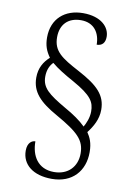

<svg xmlns="http://www.w3.org/2000/svg" viewBox="-95 -820 695 996"><g transform="rotate(10 252.0 -322.5)"><path d="M249 115C357 115 419 44 419 -55C419 -105 405 -132 389 -156C416 -191 440 -232 440 -282C440 -359 395 -404 290 -460C194 -511 149 -540 149 -614C149 -680 188 -722 257 -722C326 -722 358 -672 358 -611C386 -611 402 -628 402 -660C402 -711 356 -760 261 -760C165 -760 98 -702 98 -604C98 -561 109 -533 131 -502C101 -475 79 -440 79 -389C79 -313 125 -266 218 -214C338 -146 374 -110 374 -40C374 28 329 78 254 78C169 78 132 14 132 -62C115 -62 91 -49 91 -6C91 67 150 115 249 115ZM365 -181C338 -208 299 -235 254 -260C161 -314 124 -343 124 -402C124 -438 137 -463 153 -479C184 -453 222 -430 271 -403C373 -346 390 -314 390 -264C390 -231 376 -200 365 -181Z"/></g></svg>

Font: Noto Serif Devanagari SemiCondensed Light
Style: Regular
Weight: 300
Width: 4
Designer: Universal Thirst, Indian Type Foundry and the Monotype Design Team
Foundry: Monotype Imaging Inc.
Version: Version 2.004